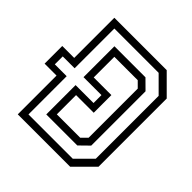

<svg xmlns="http://www.w3.org/2000/svg" viewBox="-186 -842 984 984"><g transform="rotate(45 306.0 -350.0)"><path d="M89 0V-281H2.5V-409H89V-700H468.5L571.5 -597V-103L468.5 0ZM128 -38.5H449L532.5 -122V-577.5L449 -661H128V-373H42V-315.5H128ZM192.5 -103V-315.5H322.5V-373H192.5V-597H417.5L468.5 -546.5V-153L417.5 -103ZM230.5 -141.5H400L430.5 -172V-528L400 -558.5H230.5V-409H358.5V-281H230.5Z"/></g></svg>

Font: Tourney
Style: Regular
Weight: 400
Designer: Tyler Finck
Foundry: Etcetera Type Co
Version: Version 1.015